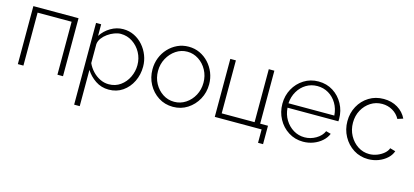

<svg xmlns="http://www.w3.org/2000/svg" viewBox="-61 -989 3589 1663"><g transform="rotate(15 1733.0 -158.0)"><path d="M78 0V-520H483V0H433V-475H128V0Z M894 10Q827 10 774.5 -25.5Q722 -61 690 -112V213H640V-520H686V-416Q718 -466 771 -497.5Q824 -529 883 -529Q937 -529 982.5 -506.5Q1028 -484 1061.5 -445.5Q1095 -407 1113.5 -359Q1132 -311 1132 -259Q1132 -187 1102 -125.5Q1072 -64 1018.5 -27Q965 10 894 10ZM882 -35Q942 -35 987 -67.5Q1032 -100 1056.5 -151.5Q1081 -203 1081 -259Q1081 -319 1053.5 -370Q1026 -421 978.5 -452.5Q931 -484 873 -484Q846 -484 815.5 -472.5Q785 -461 757.5 -441.5Q730 -422 711.5 -397Q693 -372 690 -344V-173Q707 -135 736.5 -103.5Q766 -72 803.5 -53.5Q841 -35 882 -35Z M1470 10Q1397 10 1339.5 -27Q1282 -64 1249 -125Q1216 -186 1216 -259Q1216 -314 1235 -362.5Q1254 -411 1289 -448.5Q1324 -486 1370 -507.5Q1416 -529 1470 -529Q1524 -529 1570 -507.5Q1616 -486 1650.5 -448.5Q1685 -411 1704.5 -362.5Q1724 -314 1724 -259Q1724 -186 1690.5 -125Q1657 -64 1599.5 -27Q1542 10 1470 10ZM1266 -257Q1266 -196 1293.5 -145.5Q1321 -95 1367 -65Q1413 -35 1469 -35Q1525 -35 1571.5 -65.5Q1618 -96 1645.5 -147Q1673 -198 1673 -260Q1673 -321 1645.5 -372Q1618 -423 1571.5 -453.5Q1525 -484 1470 -484Q1414 -484 1368 -453Q1322 -422 1294 -370.5Q1266 -319 1266 -257Z M2264 120V0H1844V-520H1894V-45H2189V-520H2239V-45H2309V120Z M2637 10Q2564 10 2505.5 -27Q2447 -64 2413.5 -126Q2380 -188 2380 -262Q2380 -335 2413 -395.5Q2446 -456 2504 -492.5Q2562 -529 2634 -529Q2708 -529 2765.5 -492.5Q2823 -456 2856 -395Q2889 -334 2889 -262Q2889 -250 2888 -240H2432Q2436 -180 2465 -132.5Q2494 -85 2539.5 -57.5Q2585 -30 2639 -30Q2693 -30 2741 -58Q2789 -86 2808 -130L2852 -118Q2837 -81 2804.5 -52Q2772 -23 2728.5 -6.5Q2685 10 2637 10ZM2430 -279H2841Q2837 -340 2808.5 -387.5Q2780 -435 2735 -461.5Q2690 -488 2635 -488Q2580 -488 2535 -461Q2490 -434 2462 -386.5Q2434 -339 2430 -279Z M3220 10Q3147 10 3089 -27Q3031 -64 2997 -126Q2963 -188 2963 -262Q2963 -336 2996 -396.5Q3029 -457 3087 -493Q3145 -529 3219 -529Q3290 -529 3344 -496.5Q3398 -464 3425 -408L3376 -392Q3353 -435 3310.5 -459.5Q3268 -484 3217 -484Q3160 -484 3114 -454.5Q3068 -425 3040.5 -375Q3013 -325 3013 -262Q3013 -199 3041 -147.5Q3069 -96 3115.5 -65.5Q3162 -35 3218 -35Q3254 -35 3288.5 -48.5Q3323 -62 3348.5 -84Q3374 -106 3382 -131L3431 -117Q3418 -80 3386.5 -51.5Q3355 -23 3312 -6.5Q3269 10 3220 10Z"/></g></svg>

Font: Raleway Light
Style: Regular
Weight: 300
Designer: Matt McInerney, Pablo Impallari, Rodrigo Fuenzalida
Foundry: Matt McInerney, Pablo Impallari, Rodrigo Fuenzalida
Version: Version 4.026